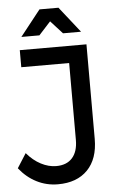

<svg xmlns="http://www.w3.org/2000/svg" viewBox="-61 -941 611 987"><g transform="rotate(-5 244.5 -448.0)"><path d="M198 4Q139 4 88 -22Q37 -48 -1 -96L46 -170Q79 -131 118.5 -110.5Q158 -90 197 -90Q251 -90 280 -122.5Q309 -155 309 -215V-612H62V-700H406V-212Q406 -109 351 -52.5Q296 4 198 4ZM384 -767H291L230 -834L169 -767H76L181 -900H279Z"/></g></svg>

Font: Montserrat arm2
Style: Regular
Weight: 400
Designer: Julieta Ulanovsky
Foundry: Julieta Ulanovsky
Version: Version 6.000